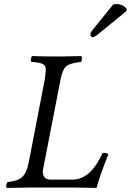

<svg xmlns="http://www.w3.org/2000/svg" viewBox="-20 -923 643 945"><path d="M250 -645H277.8Q302.7 -645 380.9 -647Q383.8 -640.1 382.8 -630.6Q381.8 -621.1 378.9 -618.2Q323.7 -612.3 305.7 -596.7Q287.6 -581.1 277.8 -530.8L191.9 -88.9Q188 -67.9 197 -53.5Q206.1 -39.1 228 -39.1H337.9Q425.3 -39.1 484.9 -169.9Q502.9 -173.3 513.2 -163.1Q472.7 -63 455.1 2Q452.6 2 404.3 1Q356 0 340.8 0H134.8Q103 0 13.2 2Q5.9 -8.3 17.1 -26.9Q67.9 -31.7 89.6 -52Q111.3 -72.3 121.1 -122.1L198.2 -521Q205.1 -555.7 205.1 -585Q205.1 -601.1 188.2 -608.9Q171.4 -616.7 133.8 -618.2Q130.9 -626.5 132.8 -635.5Q134.8 -644.5 137.2 -647Q203.6 -645 250 -645ZM537.1 -900.9Q543 -902.8 551.8 -902.8Q584.5 -902.8 603 -879.9V-869.1L469.2 -759.8Q445.8 -740.2 437 -740.2Q432.1 -740.2 428.5 -743.4Q424.8 -746.6 424.8 -751Q424.8 -762.2 435.1 -774.9Z"/></svg>

Font: Common Serif
Style: Italic
Weight: 400
Italic angle: -12°
Designer: Philipp H. Poll, Khaled Hosny
Foundry: Stefan Peev, Context Ltd.
Version: Version 1.026